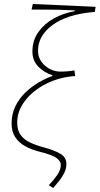

<svg xmlns="http://www.w3.org/2000/svg" viewBox="-20 -754 498 960"><path d="M246 186 224 172Q249 146 266.5 120.5Q284 95 284 70Q284 52 262.5 36Q241 20 176 4Q136 -6 105 -23.5Q74 -41 56 -68.5Q38 -96 38 -136Q38 -185 57.5 -224Q77 -263 108 -292.5Q139 -322 174.5 -342.5Q210 -363 242 -374V-378Q202 -390 172 -420.5Q142 -451 142 -496Q142 -552 172 -594Q202 -636 250.5 -662.5Q299 -689 354 -698V-702Q319 -704 280.5 -705Q242 -706 205 -706Q168 -706 138 -706L144 -734L458 -720L454 -694H448Q314 -682 242 -628.5Q170 -575 170 -500Q170 -469 187 -445.5Q204 -422 229.5 -409Q255 -396 282 -396Q319 -396 352 -402L356 -374Q275 -368 209.5 -334.5Q144 -301 105 -250Q66 -199 66 -142Q66 -103 83 -79.5Q100 -56 129.5 -42Q159 -28 196 -18Q252 -3 282 15Q312 33 312 66Q312 88 302 109Q292 130 276.5 149.5Q261 169 246 186Z"/></svg>

Font: Source Sans 3
Style: Italic
Weight: 200
Italic angle: -11°
Designer: Paul D. Hunt
Foundry: Adobe
Version: Version 3.046;hotconv 1.0.118;makeotfexe 2.5.65603